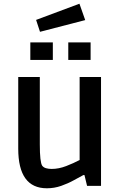

<svg xmlns="http://www.w3.org/2000/svg" viewBox="-20 -999 654 1032"><path d="M232 13Q78 13 78 -200V-585H194V-223Q194 -127 207 -108Q214 -99 227 -95Q240 -91 258 -91Q296 -91 336 -106.5Q376 -122 408 -139V-585H523V0H448L434 -58H428Q407 -47 376.5 -30Q346 -13 309 0Q272 13 232 13ZM143 -677V-771H264V-677ZM347 -677V-771H467V-677ZM195 -828 174 -892 407 -979 438 -891Z"/></svg>

Font: Ruda
Style: Bold
Weight: 700
Designer: Mariela Monsalve and Angelina Sanchez
Foundry: Mariela Monsalve and Angelina Sanchez
Version: Version 2.000